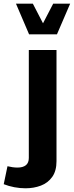

<svg xmlns="http://www.w3.org/2000/svg" viewBox="-99 -810 403 1050"><path d="M-11.7 -790 60.1 -622.1H212.4L284.7 -790H191.9L136.2 -682.6L80.6 -790ZM-78.6 197.3Q-51.3 208 -20.5 213.9Q10.3 219.7 40.5 219.7Q85.9 219.7 124.5 205.1Q163.1 190.4 186.5 157.7Q210 125 210 71.3V-536.6H58.6V53.7Q58.6 80.6 42.5 93.5Q26.4 106.4 -3.4 106.4Q-15.6 106.4 -29.8 104.5Q-43.9 102.5 -58.1 99.1Z"/></svg>

Font: Estedad-FD-VF Thin
Style: Regular
Weight: 100
Designer: Amin Abedi
Version: Version 5.0